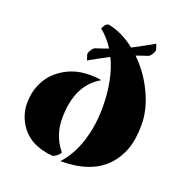

<svg xmlns="http://www.w3.org/2000/svg" viewBox="-132 -853 954 987"><g transform="rotate(20 344.5 -359.5)"><path d="M302.7 12.2Q358.4 -49.3 385.5 -136.2Q412.6 -223.1 412.6 -320.3Q412.6 -472.7 361.3 -579.6Q311 -553.2 254.4 -521L244.6 -551.3Q244.6 -563.5 255.6 -578.9Q266.6 -594.2 272.9 -594.2Q322.3 -610.4 340.3 -617.7Q308.6 -667 267.6 -699.7Q268.1 -708 277.3 -720.2Q286.6 -732.4 297.4 -732.4Q372.6 -718.3 444.8 -661.1Q509.3 -694.8 560.1 -724.1L569.8 -693.8Q569.8 -681.6 558.8 -666.3Q547.9 -650.9 541.5 -650.9Q510.7 -641.1 480.5 -629.9Q548.3 -564.9 589.8 -476.6Q631.3 -388.2 631.3 -307.1Q631.3 -226.1 611.3 -170.9Q591.3 -115.7 551.8 -74.2Q468.8 12.2 302.7 12.2ZM357.9 -450.7Q236.3 -381.8 236.3 -197.3Q236.3 -104 294.4 -33.2Q294.4 -25.9 278.8 -12.9Q263.2 0 252 0Q124.5 -11.2 70.3 -101.6Q40 -151.9 40 -210.2Q40 -268.6 61.3 -315.7Q82.5 -362.8 118.2 -393.1Q192.4 -456.5 292 -456.5Q336.9 -456.5 357.9 -450.7Z"/></g></svg>

Font: Emblema One
Style: Regular
Weight: 400
Designer: Riccardo De Franceschi
Foundry: Riccardo De Franceschi
Version: Version 1.003